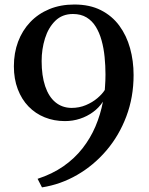

<svg xmlns="http://www.w3.org/2000/svg" viewBox="-20 -772 646 830"><path d="M301.5 -752.5Q368 -752.5 416.2 -728Q464.5 -703.5 495.8 -661Q527 -618.5 542.2 -563.8Q557.5 -509 557.5 -447.5Q557.5 -352 526.2 -269Q495 -186 440 -121.5Q385 -57 313.5 -15.8Q242 25.5 161.5 38L142.5 1Q205.5 -19.5 253.8 -53Q302 -86.5 336.5 -130.5Q371 -174.5 392.8 -225.8Q414.5 -277 425 -332.5Q408 -306.5 382.5 -287.8Q357 -269 326 -258.8Q295 -248.5 260.5 -248.5Q213.5 -248.5 173.2 -264.8Q133 -281 103.2 -311.8Q73.5 -342.5 56.8 -386.5Q40 -430.5 40 -485.5Q40 -543 58.2 -591.8Q76.5 -640.5 110.8 -676.5Q145 -712.5 193.2 -732.5Q241.5 -752.5 301.5 -752.5ZM289 -305.5Q322.5 -305.5 351 -317.5Q379.5 -329.5 400.8 -347.5Q422 -365.5 433 -383Q433.5 -390.5 434.2 -401Q435 -411.5 435.5 -424Q436 -436.5 436 -450Q436 -488 432.2 -525.8Q428.5 -563.5 419.2 -597Q410 -630.5 394.2 -656.2Q378.5 -682 354 -696.8Q329.5 -711.5 295.5 -711.5Q249 -711.5 219 -682Q189 -652.5 174.5 -606Q160 -559.5 160 -508Q160 -445 175.2 -399.5Q190.5 -354 219.5 -330Q248.5 -306 289 -305.5Z"/></svg>

Font: Merriweather 72pt Medium
Style: Regular
Weight: 500
Version: Version 2.100